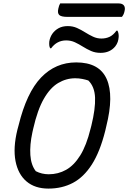

<svg xmlns="http://www.w3.org/2000/svg" viewBox="-20 -1086 752 1126"><path d="M427 -720Q562 -720 605.5 -623Q649 -526 603 -344L597 -318Q566 -195 518.5 -121Q471 -47 407.5 -13.5Q344 20 264 20Q185 20 135.5 -22Q86 -64 71 -141.5Q56 -219 82 -325L89 -351Q136 -543 221 -631.5Q306 -720 427 -720ZM170 -310Q154 -236 158 -177Q162 -118 190 -82Q225 -64 266 -64Q321 -64 367.5 -90Q414 -116 450.5 -174.5Q487 -233 511 -331L516 -350Q540 -448 537.5 -513Q535 -578 498 -614Q483 -619 463 -623Q443 -627 421 -627Q368 -627 321 -599Q274 -571 237 -506.5Q200 -442 175 -332ZM575 -860Q601 -860 622.5 -870Q644 -880 663 -906H669Q677 -891 676 -870Q675 -854 670.5 -840.5Q666 -827 656 -814Q625 -776 570 -776Q539 -776 514 -787Q489 -798 466 -812.5Q443 -827 419.5 -838Q396 -849 368 -849Q314 -849 280 -803H274Q270 -811 269 -820Q268 -829 269 -842Q271 -855 275.5 -866.5Q280 -878 287 -888Q301 -908 323.5 -920.5Q346 -933 378 -933Q407 -933 431.5 -922Q456 -911 479 -896.5Q502 -882 525.5 -871Q549 -860 575 -860ZM333 -1066H675Q698 -1066 707 -1053.5Q716 -1041 710 -1019Q708 -1009 704 -1001Q700 -993 695 -987H376Q339 -987 327.5 -998Q316 -1009 322 -1035Q326 -1055 333 -1066Z"/></svg>

Font: Recursive Sn Csl St
Style: Italic
Weight: 400
Italic angle: -15°
Version: Version 1.079;hotconv 1.0.112;makeotfexe 2.5.65598; ttfautoh